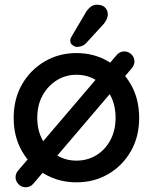

<svg xmlns="http://www.w3.org/2000/svg" viewBox="-20 -763 650 814"><path d="M89 31Q71 31 58.5 18Q46 5 46 -11Q46 -28 57 -40L475 -530Q488 -545 507 -545Q524 -545 537 -532.5Q550 -520 550 -503Q550 -487 539 -474L122 15Q109 31 89 31ZM570 -263Q570 -183 534.5 -121.5Q499 -60 439 -25Q379 10 304 10Q230 10 169.5 -25Q109 -60 73.5 -121.5Q38 -183 38 -263Q38 -344 73.5 -405.5Q109 -467 169.5 -502.5Q230 -538 304 -538Q379 -538 439 -502.5Q499 -467 534.5 -405.5Q570 -344 570 -263ZM470 -263Q470 -318 448 -358.5Q426 -399 388.5 -422.5Q351 -446 304 -446Q258 -446 220.5 -422.5Q183 -399 160.5 -358.5Q138 -318 138 -263Q138 -210 160.5 -169Q183 -128 220.5 -105Q258 -82 304 -82Q351 -82 388.5 -105Q426 -128 448 -169Q470 -210 470 -263ZM305 -564Q298 -564 287.5 -571.5Q277 -579 278 -592Q278 -600 284 -609L343 -709Q350 -722 362.5 -732.5Q375 -743 391 -743Q414 -743 426 -730.5Q438 -718 437 -699Q436 -690 432 -681Q428 -672 421 -663L345 -580Q336 -571 325.5 -567.5Q315 -564 305 -564Z"/></svg>

Font: Quicksand SemiBold
Style: Regular
Weight: 600
Designer: Andrew Paglinawan
Foundry: Andrew Paglinawan
Version: Version 3.004